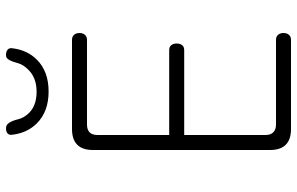

<svg xmlns="http://www.w3.org/2000/svg" viewBox="-195 -795 990 640"><g transform="rotate(-90 300.0 -475.0)"><path d="M170 -406H453Q464 -406 469.5 -399Q475 -392 475 -381Q475 -370 469.5 -363Q464 -356 453 -356H170V-85Q170 -68 179 -59Q188 -50 205 -50H487Q498 -50 504 -43Q510 -36 510 -25Q510 -14 504 -7Q498 0 487 0H190Q155 0 137.5 -17.5Q120 -35 120 -70V-660Q120 -695 137.5 -712.5Q155 -730 190 -730H487Q498 -730 504 -723Q510 -716 510 -705Q510 -694 504 -687Q498 -680 487 -680H205Q188 -680 179 -671.5Q170 -663 170 -645ZM171 -928Q169 -939 175 -944.5Q181 -950 192 -950Q199 -950 203.5 -947Q208 -944 211 -939Q218 -928 222.5 -909.5Q227 -891 241 -876Q266 -848 314 -848Q361 -848 388 -876Q405 -893 409.5 -910.5Q414 -928 420 -939Q423 -944 426.5 -947Q430 -950 437 -950Q448 -950 454.5 -944.5Q461 -939 459 -928Q453 -879 421 -847Q382 -808 315 -808Q248 -808 209 -847Q177 -879 171 -928Z"/></g></svg>

Font: Maple Mono Thin
Style: Regular
Weight: 250
Monospace: yes
Designer: subframe7536
Version: Version 7.000